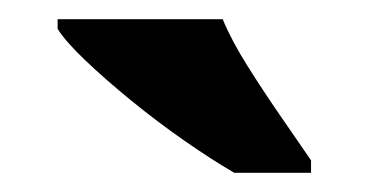

<svg xmlns="http://www.w3.org/2000/svg" viewBox="-20 -786 384 200"><path d="M224 -606Q200 -620 172 -639.5Q144 -659 117 -681Q90 -703 69 -723Q48 -743 40 -756V-766H212Q221 -744 238 -717Q255 -690 273 -664Q291 -638 304 -619V-606Z"/></svg>

Font: Noto Serif Hebrew Condensed Black
Style: Regular
Weight: 900
Width: 3
Designer: Monotype Design Team
Foundry: Monotype Imaging Inc.
Version: Version 2.004; ttfautohint (v1.8.4.7-5d5b)